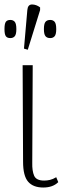

<svg xmlns="http://www.w3.org/2000/svg" viewBox="-41 -827 284 857"><path d="M152 10Q107 10 84.5 -16Q62 -42 62 -105L60 -536H105L103 -101Q102 -64 111.5 -42.5Q121 -21 156 -21Q169 -21 182 -24Q195 -27 210 -36L219 -14Q195 10 152 10ZM83 -605 66 -610 81 -782Q83 -807 102 -807Q121 -807 138 -794V-782ZM5 -657Q-9 -657 -15 -665.5Q-21 -674 -21 -697Q-21 -721 -15 -729.5Q-9 -738 5 -738Q18 -738 25 -729.5Q32 -721 32 -697Q32 -674 25 -665.5Q18 -657 5 -657ZM183 -657Q169 -657 162 -665.5Q155 -674 155 -697Q155 -721 162 -729.5Q169 -738 183 -738Q196 -738 203 -729.5Q210 -721 210 -697Q210 -674 203 -665.5Q196 -657 183 -657Z"/></svg>

Font: Noto Serif ExtraCondensed ExtraLight
Style: Regular
Weight: 200
Width: 2
Designer: Monotype Design Team
Foundry: Monotype Imaging Inc.
Version: Version 2.015